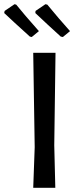

<svg xmlns="http://www.w3.org/2000/svg" viewBox="-72 -893 371 913"><path d="M113 -745 79 -717 70 -719Q-12 -793 -52 -831L-50 -841L-3 -873L5 -871Q41 -826 113 -745ZM261 -745 227 -717 217 -719Q155 -775 96 -831L97 -841L144 -873L153 -871Q207 -805 261 -745ZM192 -642 186 -202 191 0H86L93 -193L86 -642Z"/></svg>

Font: Alegreya Sans Medium
Style: Regular
Weight: 500
Designer: Juan Pablo del Peral
Foundry: Huerta Tipografica
Version: Version 2.007